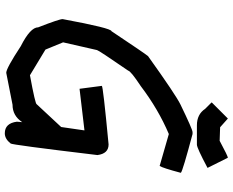

<svg xmlns="http://www.w3.org/2000/svg" viewBox="-102 -842 940 775"><g transform="rotate(90 367.5 -455.0)"><path d="M513.7 -762.7H521.5Q669.9 -723.1 677.7 -715.8V-713.9Q658.7 -642.6 650.4 -629.9L521.5 -667Q421.4 -624.5 328.1 -553.7Q267.6 -513.7 265.6 -502.9Q183.6 -383.8 182.6 -377L151.4 -240.2L180.7 -168.9L284.2 -106.4Q401.4 -127.9 401.4 -133.8L493.2 -232.4L506.8 -326.2H504.9L338.9 -306.6L327.1 -396.5Q327.1 -401.4 563.5 -423.8Q600.6 -423.8 606.4 -378.9Q564.5 -28.3 559.6 -28.3Q541 -4.9 518.6 -4.9Q478 -4.9 471.7 -53.7L473.6 -75.2Q447.8 -36.1 403.3 -36.1L274.4 -10.7Q256.3 -10.7 167 -69.3Q90.8 -107.9 90.8 -139.6Q57.6 -224.6 57.6 -238.3Q94.2 -435.5 106.4 -435.5Q196.3 -570.3 207 -583Q364.7 -695.8 402.3 -713.9Q502.9 -762.7 513.7 -762.7ZM459 -905.3 494.1 -874 548.8 -872.1Q610.8 -905.3 617.2 -905.3L658.2 -823.2Q577.6 -780.3 564.5 -780.3H486.3Q441.9 -780.3 419.9 -813.5L394.5 -838.9V-840.8Z"/></g></svg>

Font: ww_drahtTSB
Style: Regular
Weight: 400
Designer: Dr. Wolfgang Wiebecke
Version: Version 1.06 May 21, 2010, initial release